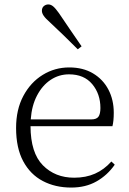

<svg xmlns="http://www.w3.org/2000/svg" viewBox="-20 -823 576 857"><path d="M344.2 -616.2 327.1 -603Q294.9 -635.3 263.2 -666Q231.4 -696.8 203.1 -723.1Q182.6 -741.2 174.8 -752.9Q167 -764.6 167 -774.9Q167 -788.6 175.8 -795.9Q184.6 -803.2 195.8 -803.2Q207 -803.2 217.5 -794.4Q228 -785.6 243.2 -764.2Q266.1 -729.5 292.2 -691.9Q318.4 -654.3 344.2 -616.2ZM297.9 14.2Q226.6 14.2 170.9 -15.1Q115.2 -44.4 83.5 -103.5Q51.8 -162.6 51.8 -252Q51.8 -334 84.2 -394.8Q116.7 -455.6 170.7 -488.8Q224.6 -522 289.1 -522Q350.6 -522 395.3 -495.4Q439.9 -468.8 463.9 -423.1Q487.8 -377.4 487.8 -319.8Q487.8 -282.7 481.9 -259.8H116.2Q116.7 -140.6 171.4 -85.2Q226.1 -29.8 311 -29.8Q363.3 -29.8 404.1 -47.9Q444.8 -65.9 477.1 -102.1L492.2 -87.9Q459 -40.5 410.6 -13.2Q362.3 14.2 297.9 14.2ZM117.2 -290H387.2Q411.1 -290 419.7 -302.5Q428.2 -314.9 428.2 -340.8Q428.2 -403.8 391.6 -447.5Q355 -491.2 288.1 -491.2Q243.2 -491.2 206.1 -466.6Q168.9 -441.9 145.3 -396.7Q121.6 -351.6 117.2 -290Z"/></svg>

Font: Source Han Serif TW ExtraLight
Style: Regular
Weight: 250
Designer: Ryoko NISHIZUKA Ë•øÂ°öÊ∂ºÂ≠ê (kana & ideographs); Frank Grie√ühammer (Latin, Greek & Cyrillic); Wenlong ZHANG Âº†ÊñáÈæô 
Foundry: Adobe
Version: Version 2.003;hotconv 1.1.1;makeotfexe 2.6.0